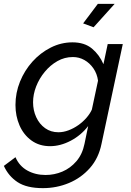

<svg xmlns="http://www.w3.org/2000/svg" viewBox="-58 -750 677 993"><path d="M164 223Q80 223 33 192Q-14 161 -38 108L22 63Q42 109 83.5 132Q125 155 178 155Q223 155 264.5 137.5Q306 120 337 84Q368 48 379 -6L398 -98Q361 -50 307.5 -22Q254 6 201 6Q145 6 104.5 -23.5Q64 -53 43 -101.5Q22 -150 22 -207Q22 -270 45.5 -328Q69 -386 110 -431.5Q151 -477 204.5 -504Q258 -531 317 -531Q379 -531 417.5 -499Q456 -467 477 -418L499 -522H577L467 -6Q452 68 407 119Q362 170 298.5 196.5Q235 223 164 223ZM244 -66Q270 -66 296.5 -76Q323 -86 346.5 -102.5Q370 -119 388.5 -140Q407 -161 417 -183L449 -333Q444 -369 425 -396.5Q406 -424 378.5 -439.5Q351 -455 319 -455Q276 -455 239 -434Q202 -413 173.5 -378.5Q145 -344 129 -303Q113 -262 113 -221Q113 -179 129.5 -143.5Q146 -108 175.5 -87Q205 -66 244 -66ZM426 -609 372 -629 448 -730H535Z"/></svg>

Font: Raleway Thin Medium
Style: Italic
Weight: 500
Italic angle: -12°
Version: Version 4.026